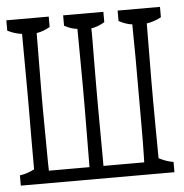

<svg xmlns="http://www.w3.org/2000/svg" viewBox="-59 -557 622 648"><g transform="rotate(-5 252.0 -233.0)"><path d="M-14.2 12.7Q10.3 9.3 35.2 -3.4V-7.3Q35.2 -8.8 35.2 -19.5Q35.2 -61 35.2 -112.8Q35.2 -151.4 35.6 -199.2Q35.6 -228 35.6 -266.1Q35.2 -304.7 35.2 -353Q34.7 -394.5 34.7 -445.8Q34.7 -447.3 34.7 -459V-462.4Q10.3 -465.3 -14.2 -477.5Q-14.2 -490.2 -14.2 -512.7H129.4Q129.4 -490.2 129.4 -477.5Q106.9 -464.4 84 -460.9Q82.5 -322.8 82.5 -266.1Q82.5 -228 82.5 -199.2Q82.5 -158.7 84 -19.5Q84 -4.4 84.5 0.5V5.4H222.2Q223.6 -187.5 223.6 -199.2Q223.6 -227.5 223.6 -266.1Q223.6 -304.7 223.1 -350.3Q222.7 -396 222.2 -462.9Q200.2 -465.3 178.2 -477.5Q178.2 -490.2 178.2 -512.7H314.5Q314.5 -490.2 314.5 -477.5Q292 -464.4 269 -460.4Q269 -451.2 269.5 -445.8Q269.5 -425.8 269.5 -415.5Q269.5 -384.8 269 -352.5Q268.6 -320.3 268.6 -266.1Q268.6 -228 268.6 -199.2Q268.6 -160.6 269 -112.5Q269.5 -64.5 269.5 -19.5Q269.5 -4.4 269.5 0.5V5.4H407.7V0.5Q407.7 -4.9 408.2 -19.5Q409.2 -61 409.2 -112.8Q409.2 -151.4 409.2 -199.2Q409.2 -228 409.2 -266.1Q409.2 -304.7 409.2 -353Q408.7 -394.5 408.2 -445.8Q408.2 -447.3 408.2 -458.5V-461.9Q385.3 -464.8 362.8 -477.5Q362.8 -490.2 362.8 -512.7H506.3Q506.3 -490.2 506.3 -477.5Q481.4 -464.4 457 -460.9V-457.5Q456.5 -356.9 455.6 -266.1Q455.6 -228 455.6 -199.2Q455.6 -160.6 456.1 -113.5Q456.5 -66.4 457 -4.4Q481.9 8.8 506.3 12.7Q506.3 34.7 506.3 47.4H-14.2Q-14.2 34.7 -14.2 12.7Z"/></g></svg>

Font: Scarab Serif
Style: Condensed-Light
Weight: 300
Designer: John Roberts
Foundry: Scarab
Version: 1.0